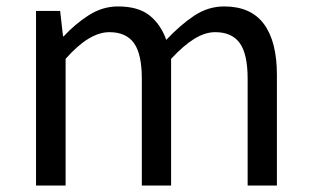

<svg xmlns="http://www.w3.org/2000/svg" viewBox="-20 -577 966 597"><path d="M92 0V-543H167L176 -464H178Q214 -503 256.5 -530Q299 -557 347 -557Q410 -557 445 -529Q480 -501 497 -453Q540 -499 583.5 -528Q627 -557 677 -557Q760 -557 800.5 -502.5Q841 -448 841 -344V0H750V-332Q750 -409 725.5 -443Q701 -477 649 -477Q618 -477 584.5 -456.5Q551 -436 512 -394V0H421V-332Q421 -409 396.5 -443Q372 -477 320 -477Q289 -477 255 -456.5Q221 -436 184 -394V0Z"/></svg>

Font: Noto Sans TC Thin
Style: Regular
Weight: 400
Version: Version 2.004-H2;hotconv 1.0.118;makeotfexe 2.5.65603